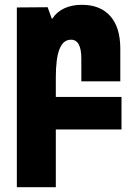

<svg xmlns="http://www.w3.org/2000/svg" viewBox="-20 -538 569 798"><path d="M485 0H212V240H50V-507L178 -508L195 -461H198Q215 -488 246.5 -503Q278 -518 320 -518Q397 -518 438.5 -471Q480 -424 480 -336V-200H318V-295Q318 -373 275 -373Q243 -373 227.5 -334.5Q212 -296 212 -216V-135H485Z"/></svg>

Font: Noto Sans Armenian Black Cond
Style: Regular
Weight: 900
Width: 3
Designer: Monotype Design team
Foundry: Monotype Imaging Inc.
Version: Version 1.000